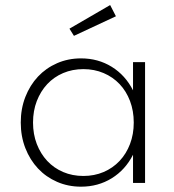

<svg xmlns="http://www.w3.org/2000/svg" viewBox="-20 -705 671 740"><path d="M60 -232.7Q60 -285.9 77.7 -331.4Q95.5 -376.8 126.4 -409.8Q157.3 -442.7 200 -461.4Q242.7 -480 292.3 -480Q358.2 -480 410.7 -447.5Q463.2 -415 492.7 -356.8V-465.5H539.1V0H492.7V-108.6Q463.2 -50.5 410.7 -18Q358.2 14.5 292.3 14.5Q242.7 14.5 200 -4.1Q157.3 -22.7 126.4 -55.7Q95.5 -88.6 77.7 -134.1Q60 -179.5 60 -232.7ZM107.3 -232.7Q107.3 -187.7 121.8 -150Q136.4 -112.3 162 -84.8Q187.7 -57.3 223.4 -42Q259.1 -26.8 301.4 -26.8Q343.6 -26.8 379.3 -42Q415 -57.3 440.9 -84.8Q466.8 -112.3 481.1 -150Q495.5 -187.7 495.5 -232.7Q495.5 -277.7 481.1 -315.7Q466.8 -353.6 440.9 -380.9Q415 -408.2 379.3 -423.4Q343.6 -438.6 301.4 -438.6Q259.1 -438.6 223.4 -423.4Q187.7 -408.2 162 -380.7Q136.4 -353.2 121.8 -315.5Q107.3 -277.7 107.3 -232.7ZM404.5 -685.5 426.8 -642.3 265 -566.8 247.7 -594.5Z"/></svg>

Font: Spartan Light
Style: Regular
Weight: 300
Designer: Matt Bailey, Mirko Velimirovic
Foundry: Matt Bailey
Version: Version 1.005